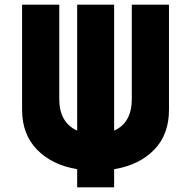

<svg xmlns="http://www.w3.org/2000/svg" viewBox="-20 -730 822 826"><path d="M707 -710V-258Q707 -151 643 -85.5Q579 -20 471 -2V76H312V-2Q204 -20 139.5 -86Q75 -152 75 -258V-710H235V-304Q235 -203 312 -168V-710H471V-168Q547 -202 547 -304V-710Z"/></svg>

Font: Hussar
Style: BoldWeb
Weight: 700
Foundry: Cannot Into Space Fonts
Version: Version 2.00